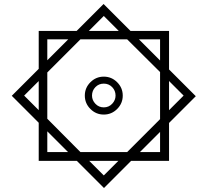

<svg xmlns="http://www.w3.org/2000/svg" viewBox="-20 -742 1040 962"><path d="M827 64V-126L961 -260L827 -394V-587H634L499 -722L364 -587H174V-397L39 -262L174 -127V64H365L501 200L637 64ZM500 -662 575 -587H425ZM217 -545H322L217 -440ZM383 20 217 -147V-379L383 -545H617L782 -381V-145L617 20ZM782 -545V-439L676 -545ZM500 -168Q539 -168 567 -196Q595 -224 595 -263Q595 -302 567 -330Q539 -358 500 -358Q461 -358 433 -330Q405 -302 405 -263Q405 -224 433 -196Q461 -168 500 -168ZM101 -263 174 -336V-190ZM900 -263 827 -190V-336ZM500 -204Q475 -204 458 -222Q441 -240 441 -263Q441 -288 458 -305.5Q475 -323 500 -323Q525 -323 542 -305.5Q559 -288 559 -263Q559 -240 542 -222Q525 -204 500 -204ZM217 20V-84L321 20ZM782 20H681L782 -81ZM500 137 427 64H573Z"/></svg>

Font: Noto Sans Arabic UI SemiCondensed Semi
Style: Regular
Weight: 600
Width: 4
Designer: Nadine Chahine - Monotype Design Team
Foundry: Monotype Imaging Inc.
Version: Version 1.900